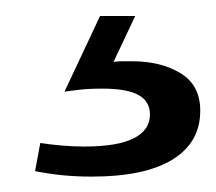

<svg xmlns="http://www.w3.org/2000/svg" viewBox="-20 -25 272 242"><path d="M95.8 197.6Q76.6 197.6 59 195.9Q41.4 194.1 24.2 190.7L30.8 155.2Q42.6 157.1 57.4 158.4Q72.3 159.7 86.1 159.7Q127.9 159.7 148.4 149.4Q169 139.1 169 119.4Q169 102.7 154.5 94.7Q140 86.7 108.8 86.7Q91.9 86.7 79.2 88.2Q66.4 89.7 61.3 90.5L106.1 -4.8H150.4L123.1 53Q129.8 52.2 134.2 52.2Q138.7 52.2 146.3 52.2Q182.8 52.2 207.6 67.3Q232.4 82.4 232.4 114.5Q232.4 154.7 197.3 176.2Q162.2 197.6 95.8 197.6Z"/></svg>

Font: Playfair 5pt SemiExpanded Light
Style: Regular
Weight: 300
Width: 6
Designer: Claus Eggers Sørensen
Foundry: Claus Eggers Sørensen
Version: Version 2.203